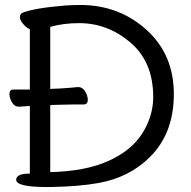

<svg xmlns="http://www.w3.org/2000/svg" viewBox="-20 -738 768 772"><path d="M169 14Q45 14 45 -15Q45 -40 100 -40V-312Q91 -311 56 -309H55Q39 -309 28.5 -326Q18 -343 18 -360.5Q18 -378 35 -378H100V-621Q89 -624 74.5 -640Q60 -656 60 -669Q60 -682 71 -687Q120 -706 244 -716Q277 -718 303 -718Q458 -718 568.5 -618.5Q679 -519 679 -360Q679 -201 582 -106Q500 -24 375 -2Q298 12 183 14ZM182 -46Q322 -49 415 -90.5Q508 -132 552 -201.5Q596 -271 596 -348Q596 -489 504.5 -567Q413 -645 298 -645Q235 -645 182 -630V-380L190 -381L218 -382Q254 -384 294 -388H295Q311 -388 322 -371Q333 -354 333 -336Q333 -318 316 -318H277Q249 -318 229 -317L190 -316L182 -315Z"/></svg>

Font: LXGW WenKai TC
Style: Bold
Weight: 700
Designer: LXGW / Fontworks Inc.
Foundry: LXGW / Fontworks Inc.
Version: Version 1.330;April 28, 2024